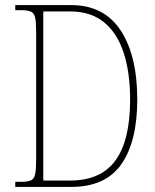

<svg xmlns="http://www.w3.org/2000/svg" viewBox="-20 -734 609 754"><path d="M40 0V-20H62Q88 -20 101 -25.5Q114 -31 118 -50Q122 -69 122 -109V-608Q122 -647 118 -665Q114 -683 101 -688.5Q88 -694 62 -694H40V-714H259Q388 -714 453.5 -615Q519 -516 519 -343Q519 -178 456.5 -89Q394 0 260 0ZM255 -25Q376 -25 433.5 -104Q491 -183 491 -343Q491 -449 465.5 -527Q440 -605 388 -647Q336 -689 256 -689H150V-25Z"/></svg>

Font: Noto Serif Tamil Condensed Thin
Style: Regular
Weight: 100
Width: 3
Designer: Indian Type Foundry, Tom Grace, and the Monotype Design Team
Foundry: Monotype Imaging Inc.
Version: Version 2.004; ttfautohint (v1.8.4.7-5d5b)